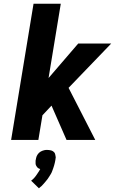

<svg xmlns="http://www.w3.org/2000/svg" viewBox="-20 -755 640 1036"><path d="M339 0 258 -185 209 -133 187 0H40L161 -735H308L242 -334L402 -520H580L350 -281L494 0ZM190 261 148 220Q153 216 157 212.5Q161 209 164.5 205Q168 201 171.5 196.5Q175 192 178 187.5Q181 183 185 177Q189 171 191 168L192 166L197 157Q193 156 190 154.5Q187 153 184.5 151Q182 149 180 146.5Q178 144 176 140.5Q174 137 173 134Q172 131 172 127.5Q172 124 172 119Q172 114 172 112L173 107Q174 102 175 97Q176 92 178 87.5Q180 83 183 78.5Q186 74 190 70Q194 66 198.5 63.5Q203 61 207.5 59Q212 57 218.5 55.5Q225 54 228 54H235Q239 54 243 54.5Q247 55 250 55.5Q253 56 257 57Q261 58 264 60Q267 62 270 64.5Q273 67 275 70Q277 73 277.5 76.5Q278 80 279 83.5Q280 87 280.5 92Q281 97 280 99L279 107Q278 115 276 122.5Q274 130 272 138Q270 146 267 153.5Q264 161 261.5 168.5Q259 176 254.5 183.5Q250 191 245.5 198Q241 205 236.5 211.5Q232 218 226 224.5Q220 231 213 239.5Q206 248 203 250L199 253Z"/></svg>

Font: Iosevka Aile Heavy
Style: Italic
Weight: 900
Italic angle: -9°
Designer: Belleve Invis
Foundry: Belleve Invis
Version: Version 31.1.0; ttfautohint (v1.8.4)